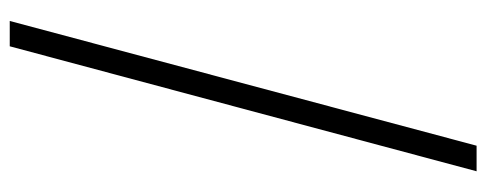

<svg xmlns="http://www.w3.org/2000/svg" viewBox="-322 -499 998 394"><g transform="rotate(90 177.0 -302.0)"><path d="M331.5 -781 75 177H23L279 -781Z"/></g></svg>

Font: Merriweather 120pt
Style: Regular
Weight: 400
Version: Version 2.100